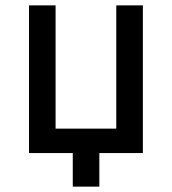

<svg xmlns="http://www.w3.org/2000/svg" viewBox="-20 -570 640 715"><path d="M251 125V0H88V-550H187V-91H413V-550H512V0H350V125Z"/></svg>

Font: JetBrainsMono NFM Medium
Style: Regular
Weight: 500
Monospace: yes
Designer: Philipp Nurullin, Konstantin Bulenkov
Foundry: JetBrains
Version: Version 2.304; ttfautohint (v1.8.4.7-5d5b);Nerd Fonts 3.3.0